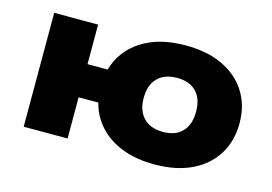

<svg xmlns="http://www.w3.org/2000/svg" viewBox="-75 -654 1151 811"><g transform="rotate(15 501.0 -249.0)"><path d="M648 11Q569 11 508 -12.5Q447 -36 407.5 -79Q368 -122 353 -180H267V0H75V-498H267V-325H355Q379 -410 455 -459.5Q531 -509 648 -509Q743 -509 811 -476.5Q879 -444 915.5 -385.5Q952 -327 952 -250Q952 -172 915.5 -113Q879 -54 811 -21.5Q743 11 648 11ZM648 -131Q703 -131 732.5 -162Q762 -193 762 -249Q762 -306 732.5 -336.5Q703 -367 648 -367Q594 -367 563.5 -336.5Q533 -306 533 -249Q533 -193 563.5 -162Q594 -131 648 -131Z"/></g></svg>

Font: Nunito Sans 10pt SemiExpanded Black
Style: Regular
Weight: 900
Width: 6
Designer: Vernon Adams
Foundry: Vernon Adams
Version: Version 3.101;gftools[0.9.27]